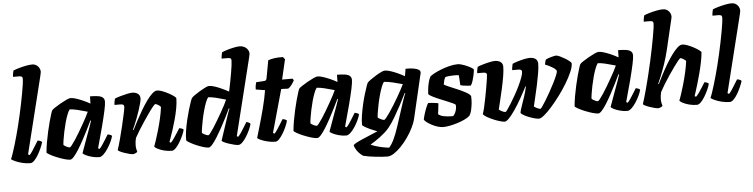

<svg xmlns="http://www.w3.org/2000/svg" viewBox="-54 -1082 6137 1565"><g transform="rotate(-5 3014.5 -300.0)"><path d="M157 0Q124 0 91.5 -8Q59 -16 35 -27Q11 -38 2 -46Q10 -63 19.5 -91.5Q29 -120 40 -156Q51 -192 62 -232.5Q73 -273 83 -313Q93 -354 103.5 -399.5Q114 -445 123 -490.5Q132 -536 139.5 -576Q147 -616 151 -646.5Q155 -677 155 -692Q155 -705 147 -709Q139 -713 125 -713H77Q77 -727 80 -741.5Q83 -756 85 -764Q100 -771 129 -779.5Q158 -788 188.5 -794Q219 -800 240 -800Q269 -800 287.5 -780Q306 -760 306 -734Q306 -730 301.5 -710.5Q297 -691 291 -667L144 -73L156 -66Q166 -75 179.5 -95.5Q193 -116 207 -139Q221 -162 231 -178Q241 -178 252.5 -173Q264 -168 267 -163Q261 -142 249 -114.5Q237 -87 221.5 -60.5Q206 -34 189 -17Q172 0 157 0Z M483 0Q465 0 434.5 -9Q404 -18 372.5 -31Q341 -44 319 -56.5Q297 -69 295 -75Q298 -112 305.5 -155.5Q313 -199 323 -243Q333 -287 343 -324Q353 -361 361 -385.5Q369 -410 372 -414Q377 -421 398 -435Q419 -449 445.5 -464Q472 -479 495 -489.5Q518 -500 528 -500Q547 -500 573.5 -491.5Q600 -483 629.5 -470Q659 -457 687 -441L688 -500Q759 -500 782.5 -487.5Q806 -475 806 -448Q806 -425 795 -374Q784 -323 764.5 -247.5Q745 -172 717 -73L728 -66Q739 -76 752.5 -96Q766 -116 780 -139Q794 -162 804 -178Q813 -178 825 -173Q837 -168 839 -163Q834 -142 821 -114.5Q808 -87 790.5 -60.5Q773 -34 754.5 -17Q736 0 720 0Q691 0 661 -8Q631 -16 610.5 -26.5Q590 -37 587 -44L635 -177Q642 -196 648 -212.5Q654 -229 661.5 -249.5Q669 -270 679 -301L674 -304Q658 -270 637.5 -229Q617 -188 595 -147.5Q573 -107 552 -73.5Q531 -40 513 -20Q495 0 483 0ZM488 -100Q493 -100 505 -115.5Q517 -131 534 -156Q551 -181 569 -212Q587 -243 605 -274Q623 -305 637 -332Q651 -359 659 -377Q606 -392 575 -399.5Q544 -407 514 -409Q504 -397 493 -369Q482 -341 472 -304.5Q462 -268 454.5 -231.5Q447 -195 442.5 -166Q438 -137 438 -124Q448 -115 463.5 -107.5Q479 -100 488 -100Z M998 0Q987 0 967.5 -5Q948 -10 927.5 -17Q907 -24 892 -31.5Q877 -39 875 -44Q887 -80 901 -132Q915 -184 928 -239Q941 -294 950 -337Q953 -352 955 -362Q957 -372 958 -380Q959 -388 959 -393Q959 -404 951.5 -408.5Q944 -413 928 -413H881Q881 -426 884 -441Q887 -456 889 -464Q904 -471 933 -479.5Q962 -488 990.5 -494Q1019 -500 1032 -500Q1060 -500 1078.5 -487Q1097 -474 1097 -448Q1097 -435 1090 -408.5Q1083 -382 1072.5 -350Q1062 -318 1050 -287Q1038 -256 1028 -232Q1018 -208 1013 -199L1018 -195Q1035 -230 1056.5 -270.5Q1078 -311 1102 -351.5Q1126 -392 1150 -425.5Q1174 -459 1196.5 -479.5Q1219 -500 1237 -500Q1253 -500 1277.5 -491Q1302 -482 1326.5 -469Q1351 -456 1368.5 -443.5Q1386 -431 1388 -425Q1388 -388 1380 -343.5Q1372 -299 1359.5 -253.5Q1347 -208 1334.5 -169.5Q1322 -131 1312.5 -105Q1303 -79 1301 -73L1312 -66Q1323 -76 1337 -96.5Q1351 -117 1365.5 -139.5Q1380 -162 1390 -178Q1399 -178 1411 -173Q1423 -168 1425 -163Q1420 -142 1407.5 -114.5Q1395 -87 1379 -60.5Q1363 -34 1346 -17Q1329 0 1314 0Q1282 0 1251 -8Q1220 -16 1198.5 -27.5Q1177 -39 1174 -47Q1179 -60 1190.5 -94Q1202 -128 1215.5 -174.5Q1229 -221 1240.5 -271Q1252 -321 1257 -364Q1249 -373 1240 -379Q1231 -385 1224 -388Q1217 -391 1213 -391Q1208 -391 1192.5 -372.5Q1177 -354 1156 -324Q1135 -294 1111.5 -259Q1088 -224 1067 -190Q1046 -156 1032 -130Q1028 -116 1026 -100.5Q1024 -85 1024 -69Q1024 -55 1026.5 -41Q1029 -27 1033 -15Q1026 -10 1016 -5.5Q1006 -1 998 0Z M1616 0Q1599 0 1570 -9Q1541 -18 1511.5 -31Q1482 -44 1461 -56.5Q1440 -69 1438 -75Q1437 -111 1444 -154.5Q1451 -198 1461.5 -242Q1472 -286 1483 -323.5Q1494 -361 1503 -385.5Q1512 -410 1515 -414Q1521 -422 1540.5 -436Q1560 -450 1584.5 -464.5Q1609 -479 1630 -489.5Q1651 -500 1661 -500Q1680 -500 1706.5 -491.5Q1733 -483 1762.5 -469.5Q1792 -456 1821 -440Q1823 -449 1828 -473Q1833 -497 1839 -528.5Q1845 -560 1850.5 -592Q1856 -624 1859.5 -651Q1863 -678 1863 -692Q1863 -705 1855 -709Q1847 -713 1833 -713H1784Q1784 -727 1787 -740.5Q1790 -754 1792 -764Q1806 -771 1833.5 -779.5Q1861 -788 1890 -794Q1919 -800 1937 -800Q1971 -800 1992.5 -780Q2014 -760 2014 -734Q2014 -730 2009 -707.5Q2004 -685 1999 -667L1852 -73L1862 -66Q1873 -76 1887 -96.5Q1901 -117 1915 -140.5Q1929 -164 1939 -180Q1948 -180 1959 -174Q1970 -168 1972 -163Q1967 -142 1954.5 -114.5Q1942 -87 1925.5 -60.5Q1909 -34 1891.5 -17Q1874 0 1858 0Q1847 0 1826 -5Q1805 -10 1782.5 -17.5Q1760 -25 1743.5 -33Q1727 -41 1725 -46L1787 -233Q1795 -257 1801.5 -275.5Q1808 -294 1812 -301L1807 -304Q1791 -270 1770.5 -229Q1750 -188 1727.5 -147.5Q1705 -107 1684 -73.5Q1663 -40 1645 -20Q1627 0 1616 0ZM1621 -100Q1626 -100 1638 -115Q1650 -130 1666.5 -155.5Q1683 -181 1701 -211.5Q1719 -242 1737 -273Q1755 -304 1769 -331.5Q1783 -359 1791 -377Q1739 -392 1708 -399.5Q1677 -407 1647 -409Q1637 -397 1626 -369Q1615 -341 1605 -304.5Q1595 -268 1587.5 -231.5Q1580 -195 1575.5 -165.5Q1571 -136 1571 -123Q1578 -117 1587.5 -112Q1597 -107 1606.5 -103.5Q1616 -100 1621 -100Z M2161 0Q2130 0 2097.5 -8Q2065 -16 2042 -26.5Q2019 -37 2016 -44Q2027 -81 2038.5 -120.5Q2050 -160 2061.5 -200.5Q2073 -241 2083 -280.5Q2093 -320 2101 -356.5Q2109 -393 2114 -426L2039 -438Q2039 -458 2042 -474Q2045 -490 2048 -497L2113 -501Q2124 -502 2128.5 -507Q2133 -512 2135 -524L2161 -666Q2178 -674 2212.5 -679Q2247 -684 2283 -682L2298 -663L2260 -500H2345L2355 -487Q2346 -468 2330.5 -448Q2315 -428 2303 -422L2246 -424L2148 -73L2160 -66Q2170 -76 2184 -96.5Q2198 -117 2211.5 -139.5Q2225 -162 2235 -178Q2245 -178 2256.5 -173Q2268 -168 2270 -163Q2265 -142 2253 -114.5Q2241 -87 2225 -60.5Q2209 -34 2192.5 -17Q2176 0 2161 0Z M2504 0Q2486 0 2455.5 -9Q2425 -18 2393.5 -31Q2362 -44 2340 -56.5Q2318 -69 2316 -75Q2319 -112 2326.5 -155.5Q2334 -199 2344 -243Q2354 -287 2364 -324Q2374 -361 2382 -385.5Q2390 -410 2393 -414Q2398 -421 2419 -435Q2440 -449 2466.5 -464Q2493 -479 2516 -489.5Q2539 -500 2549 -500Q2568 -500 2594.5 -491.5Q2621 -483 2650.5 -470Q2680 -457 2708 -441L2709 -500Q2780 -500 2803.5 -487.5Q2827 -475 2827 -448Q2827 -425 2816 -374Q2805 -323 2785.5 -247.5Q2766 -172 2738 -73L2749 -66Q2760 -76 2773.5 -96Q2787 -116 2801 -139Q2815 -162 2825 -178Q2834 -178 2846 -173Q2858 -168 2860 -163Q2855 -142 2842 -114.5Q2829 -87 2811.5 -60.5Q2794 -34 2775.5 -17Q2757 0 2741 0Q2712 0 2682 -8Q2652 -16 2631.5 -26.5Q2611 -37 2608 -44L2656 -177Q2663 -196 2669 -212.5Q2675 -229 2682.5 -249.5Q2690 -270 2700 -301L2695 -304Q2679 -270 2658.5 -229Q2638 -188 2616 -147.5Q2594 -107 2573 -73.5Q2552 -40 2534 -20Q2516 0 2504 0ZM2509 -100Q2514 -100 2526 -115.5Q2538 -131 2555 -156Q2572 -181 2590 -212Q2608 -243 2626 -274Q2644 -305 2658 -332Q2672 -359 2680 -377Q2627 -392 2596 -399.5Q2565 -407 2535 -409Q2525 -397 2514 -369Q2503 -341 2493 -304.5Q2483 -268 2475.5 -231.5Q2468 -195 2463.5 -166Q2459 -137 2459 -124Q2469 -115 2484.5 -107.5Q2500 -100 2509 -100Z M3061 200Q3043 200 3017 198Q2991 196 2962.5 193Q2934 190 2908 185.5Q2882 181 2863 176Q2829 151 2813 125.5Q2797 100 2795 85Q2797 78 2817 67Q2837 56 2867 43Q2897 30 2931.5 15.5Q2966 1 2997 -12Q2973 -21 2946 -33Q2919 -45 2899 -56.5Q2879 -68 2877 -75Q2876 -110 2883 -153.5Q2890 -197 2900 -241Q2910 -285 2921.5 -322.5Q2933 -360 2941.5 -384.5Q2950 -409 2953 -413Q2959 -421 2978 -435Q2997 -449 3021.5 -464Q3046 -479 3067.5 -489.5Q3089 -500 3099 -500Q3118 -500 3145 -491.5Q3172 -483 3202 -469.5Q3232 -456 3260 -440L3270 -500Q3280 -500 3299.5 -499.5Q3319 -499 3340 -495Q3361 -491 3375.5 -483Q3390 -475 3390 -460Q3390 -457 3389.5 -454Q3389 -451 3388 -448L3305 -93Q3297 -57 3277 -16.5Q3257 24 3230 62.5Q3203 101 3173 132Q3143 163 3114 181.5Q3085 200 3061 200ZM3081 129Q3101 108 3121 67Q3141 26 3164 -45L3225 -233Q3234 -259 3240.5 -277Q3247 -295 3251 -301L3246 -304Q3224 -258 3197 -207.5Q3170 -157 3143 -111.5Q3116 -66 3091 -35Q3076 -16 3056 2Q3036 20 3013.5 37Q2991 54 2970 67.5Q2949 81 2932 91Q2945 98 2972 106.5Q2999 115 3029 121Q3059 127 3081 129ZM3060 -100Q3065 -100 3077.5 -115Q3090 -130 3107 -155Q3124 -180 3143 -210Q3162 -240 3180 -271.5Q3198 -303 3213 -330.5Q3228 -358 3237 -377Q3187 -391 3152.5 -399Q3118 -407 3085 -409Q3075 -397 3064 -368.5Q3053 -340 3043 -303.5Q3033 -267 3025.5 -230Q3018 -193 3013.5 -164.5Q3009 -136 3009 -124Q3019 -115 3035.5 -107.5Q3052 -100 3060 -100Z M3535 0Q3514 0 3488.5 -8Q3463 -16 3440 -28.5Q3417 -41 3401 -53.5Q3385 -66 3382 -75Q3388 -103 3397 -130.5Q3406 -158 3415 -178.5Q3424 -199 3430 -206Q3438 -206 3456.5 -204.5Q3475 -203 3492 -200.5Q3509 -198 3513 -195Q3510 -182 3508 -156.5Q3506 -131 3502 -108Q3519 -93 3548.5 -87.5Q3578 -82 3602 -82Q3607 -82 3612.5 -82Q3618 -82 3623 -82Q3630 -88 3636.5 -99Q3643 -110 3647 -123Q3651 -136 3652.5 -149Q3654 -162 3652 -172Q3649 -177 3628.5 -186.5Q3608 -196 3578.5 -208Q3549 -220 3519 -232.5Q3489 -245 3466 -257Q3443 -269 3436 -278Q3436 -290 3439 -316.5Q3442 -343 3449 -372.5Q3456 -402 3468 -421Q3477 -429 3500.5 -442Q3524 -455 3557 -468Q3590 -481 3627 -490.5Q3664 -500 3699 -500Q3709 -500 3729.5 -494Q3750 -488 3771.5 -478.5Q3793 -469 3808.5 -459.5Q3824 -450 3824 -444Q3824 -435 3819 -409Q3814 -383 3806 -356.5Q3798 -330 3788 -317Q3778 -317 3759 -318.5Q3740 -320 3723 -323Q3706 -326 3703 -328Q3702 -344 3701.5 -354Q3701 -364 3700.5 -376Q3700 -388 3698 -410Q3690 -411 3680 -411.5Q3670 -412 3662 -412Q3642 -412 3620 -410Q3598 -408 3587 -404Q3580 -391 3576.5 -379.5Q3573 -368 3569 -345Q3582 -336 3613.5 -323Q3645 -310 3681 -294.5Q3717 -279 3746 -263Q3775 -247 3783 -232Q3785 -204 3782 -173.5Q3779 -143 3772.5 -116Q3766 -89 3755 -73Q3739 -58 3711.5 -45Q3684 -32 3652 -22Q3620 -12 3589 -6Q3558 0 3535 0Z M4038 0Q4025 0 4000.5 -7Q3976 -14 3948.5 -25.5Q3921 -37 3898 -50Q3875 -63 3865 -76Q3872 -95 3880.5 -131Q3889 -167 3897 -209Q3905 -251 3912 -290.5Q3919 -330 3923 -358Q3927 -386 3927 -393Q3927 -405 3918.5 -409Q3910 -413 3896 -413H3849Q3849 -427 3852 -441.5Q3855 -456 3857 -464Q3871 -471 3899.5 -479.5Q3928 -488 3956.5 -494Q3985 -500 3999 -500Q4028 -500 4046.5 -487Q4065 -474 4065 -447Q4065 -415 4057 -367.5Q4049 -320 4037.5 -268.5Q4026 -217 4015 -172.5Q4004 -128 3998 -102Q4009 -94 4019 -88.5Q4029 -83 4037.5 -80.5Q4046 -78 4052 -78Q4055 -78 4068 -96Q4081 -114 4099.5 -144Q4118 -174 4138 -209.5Q4158 -245 4175 -280.5Q4192 -316 4203 -346Q4214 -376 4214 -393Q4214 -405 4206 -409Q4198 -413 4183 -413H4135Q4135 -428 4138.5 -442.5Q4142 -457 4143 -464Q4157 -471 4184 -479.5Q4211 -488 4239.5 -494Q4268 -500 4286 -500Q4315 -500 4333 -487Q4351 -474 4351 -447Q4351 -416 4343 -368.5Q4335 -321 4324 -270Q4313 -219 4302 -174Q4291 -129 4285 -102Q4296 -95 4305.5 -89.5Q4315 -84 4323.5 -81.5Q4332 -79 4338 -79Q4341 -79 4354 -97.5Q4367 -116 4385 -145.5Q4403 -175 4422.5 -210Q4442 -245 4459 -278.5Q4476 -312 4486.5 -337.5Q4497 -363 4497 -373Q4497 -379 4490 -386.5Q4483 -394 4471 -402Q4459 -410 4442.5 -418.5Q4426 -427 4406 -434Q4406 -442 4410 -457Q4414 -472 4415 -474Q4423 -480 4441 -486Q4459 -492 4476.5 -496Q4494 -500 4502 -500Q4512 -500 4531.5 -491Q4551 -482 4572 -469.5Q4593 -457 4608 -444.5Q4623 -432 4623 -426Q4623 -398 4605 -356Q4587 -314 4558 -266Q4529 -218 4494 -171Q4459 -124 4424.5 -85Q4390 -46 4362 -23Q4334 0 4318 0Q4306 0 4284.5 -5.5Q4263 -11 4239.5 -20Q4216 -29 4197.5 -39.5Q4179 -50 4172 -59Q4174 -77 4186 -111Q4198 -145 4212 -187Q4226 -229 4235 -271L4231 -272Q4206 -223 4178.5 -174.5Q4151 -126 4124 -86.5Q4097 -47 4074.5 -23.5Q4052 0 4038 0Z M4804 0Q4786 0 4755.5 -9Q4725 -18 4693.5 -31Q4662 -44 4640 -56.5Q4618 -69 4616 -75Q4619 -112 4626.5 -155.5Q4634 -199 4644 -243Q4654 -287 4664 -324Q4674 -361 4682 -385.5Q4690 -410 4693 -414Q4698 -421 4719 -435Q4740 -449 4766.5 -464Q4793 -479 4816 -489.5Q4839 -500 4849 -500Q4868 -500 4894.5 -491.5Q4921 -483 4950.5 -470Q4980 -457 5008 -441L5009 -500Q5080 -500 5103.5 -487.5Q5127 -475 5127 -448Q5127 -425 5116 -374Q5105 -323 5085.5 -247.5Q5066 -172 5038 -73L5049 -66Q5060 -76 5073.5 -96Q5087 -116 5101 -139Q5115 -162 5125 -178Q5134 -178 5146 -173Q5158 -168 5160 -163Q5155 -142 5142 -114.5Q5129 -87 5111.5 -60.5Q5094 -34 5075.5 -17Q5057 0 5041 0Q5012 0 4982 -8Q4952 -16 4931.5 -26.5Q4911 -37 4908 -44L4956 -177Q4963 -196 4969 -212.5Q4975 -229 4982.5 -249.5Q4990 -270 5000 -301L4995 -304Q4979 -270 4958.5 -229Q4938 -188 4916 -147.5Q4894 -107 4873 -73.5Q4852 -40 4834 -20Q4816 0 4804 0ZM4809 -100Q4814 -100 4826 -115.5Q4838 -131 4855 -156Q4872 -181 4890 -212Q4908 -243 4926 -274Q4944 -305 4958 -332Q4972 -359 4980 -377Q4927 -392 4896 -399.5Q4865 -407 4835 -409Q4825 -397 4814 -369Q4803 -341 4793 -304.5Q4783 -268 4775.5 -231.5Q4768 -195 4763.5 -166Q4759 -137 4759 -124Q4769 -115 4784.5 -107.5Q4800 -100 4809 -100Z M5295 0Q5284 0 5264.5 -5Q5245 -10 5224.5 -17Q5204 -24 5189 -31.5Q5174 -39 5172 -44Q5178 -62 5187 -92.5Q5196 -123 5205.5 -158Q5215 -193 5223.5 -227Q5232 -261 5238 -285Q5251 -338 5262.5 -390Q5274 -442 5283.5 -490Q5293 -538 5300.5 -578.5Q5308 -619 5312 -648.5Q5316 -678 5316 -692Q5316 -705 5308 -709Q5300 -713 5286 -713H5238Q5238 -728 5241 -742Q5244 -756 5246 -764Q5261 -771 5289.5 -779.5Q5318 -788 5349 -794Q5380 -800 5401 -800Q5430 -800 5448.5 -780Q5467 -760 5467 -734Q5467 -730 5463 -713Q5459 -696 5452 -667L5406 -472Q5391 -409 5372.5 -355Q5354 -301 5338 -261.5Q5322 -222 5311 -199L5315 -195Q5332 -230 5353.5 -271Q5375 -312 5399 -352.5Q5423 -393 5447.5 -426.5Q5472 -460 5494 -480Q5516 -500 5534 -500Q5550 -500 5574.5 -491Q5599 -482 5623.5 -469Q5648 -456 5665.5 -443.5Q5683 -431 5685 -425Q5682 -388 5673 -343.5Q5664 -299 5652 -253.5Q5640 -208 5628.5 -169.5Q5617 -131 5608.5 -105Q5600 -79 5598 -73L5609 -66Q5620 -76 5634 -95.5Q5648 -115 5662 -138Q5676 -161 5687 -178Q5696 -178 5708 -173Q5720 -168 5722 -163Q5717 -142 5704.5 -114.5Q5692 -87 5676 -60.5Q5660 -34 5643 -17Q5626 0 5611 0Q5579 0 5548 -8Q5517 -16 5495.5 -27.5Q5474 -39 5471 -47Q5476 -59 5487.5 -93Q5499 -127 5512.5 -174Q5526 -221 5537.5 -271Q5549 -321 5554 -364Q5547 -372 5538 -378Q5529 -384 5521.5 -387.5Q5514 -391 5510 -391Q5505 -391 5490 -373Q5475 -355 5454 -325.5Q5433 -296 5409.5 -261.5Q5386 -227 5365 -192.5Q5344 -158 5329 -130Q5325 -116 5323 -101Q5321 -86 5321 -69Q5321 -56 5323.5 -43Q5326 -30 5330 -15Q5324 -10 5313 -5Q5302 0 5295 0Z M5880 0Q5847 0 5814.5 -8Q5782 -16 5758 -27Q5734 -38 5725 -46Q5733 -63 5742.5 -91.5Q5752 -120 5763 -156Q5774 -192 5785 -232.5Q5796 -273 5806 -313Q5816 -354 5826.5 -399.5Q5837 -445 5846 -490.5Q5855 -536 5862.5 -576Q5870 -616 5874 -646.5Q5878 -677 5878 -692Q5878 -705 5870 -709Q5862 -713 5848 -713H5800Q5800 -727 5803 -741.5Q5806 -756 5808 -764Q5823 -771 5852 -779.5Q5881 -788 5911.5 -794Q5942 -800 5963 -800Q5992 -800 6010.5 -780Q6029 -760 6029 -734Q6029 -730 6024.5 -710.5Q6020 -691 6014 -667L5867 -73L5879 -66Q5889 -75 5902.5 -95.5Q5916 -116 5930 -139Q5944 -162 5954 -178Q5964 -178 5975.5 -173Q5987 -168 5990 -163Q5984 -142 5972 -114.5Q5960 -87 5944.5 -60.5Q5929 -34 5912 -17Q5895 0 5880 0Z"/></g></svg>

Font: Texturina Medium 12pt Black
Style: Italic
Weight: 900
Italic angle: -11°
Version: Version 1.002